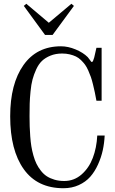

<svg xmlns="http://www.w3.org/2000/svg" viewBox="-20 -974 606 1012"><path d="M105.5 -942.9 118.7 -954.1 237.3 -854 356.4 -954.1 369.6 -942.9 257.3 -790H217.3ZM301.3 -730Q338.9 -730 378.7 -713.4Q418.5 -696.8 442.4 -672.9Q446.8 -668 451.7 -660.9Q456.5 -653.8 459.5 -650.4Q462.4 -647 464.4 -647Q467.3 -647 470.7 -653.8Q473.6 -660.2 476.6 -670.9L488.3 -722.2H515.6V-442.9H488.3Q483.4 -470.2 479.7 -487.5Q476.1 -504.9 470.2 -528.8Q464.4 -552.7 459 -568.1Q453.6 -583.5 445.3 -602.3Q437 -621.1 428.2 -633.1Q419.4 -645 407 -657.2Q394.5 -669.4 380.1 -676.3Q365.7 -683.1 347.4 -687.5Q329.1 -691.9 307.6 -691.9Q273.4 -691.9 246.3 -680.9Q219.2 -669.9 201.4 -653.1Q183.6 -636.2 170.9 -608.4Q158.2 -580.6 151.4 -554.9Q144.5 -529.3 140.9 -491.9Q137.2 -454.6 136.5 -427.7Q135.7 -400.9 135.7 -361.8Q135.7 -332 136.5 -308.3Q137.2 -284.7 139.4 -255.1Q141.6 -225.6 145.3 -202.9Q148.9 -180.2 156 -154.8Q163.1 -129.4 172.4 -110.6Q181.6 -91.8 195.6 -74Q209.5 -56.2 226.8 -44.9Q244.1 -33.7 267.3 -26.9Q290.5 -20 318.4 -20Q370.6 -20 409.9 -54.4Q449.2 -88.9 469.2 -141.8Q489.3 -194.8 492.7 -259.8H531.7Q529.8 -219.2 521.5 -181.4Q513.2 -143.6 496.3 -106.4Q479.5 -69.3 455.6 -42.2Q431.6 -15.1 395.3 1.5Q358.9 18.1 314.5 18.1Q176.8 18.1 105.2 -82.3Q33.7 -182.6 33.7 -360.8Q33.7 -532.2 103.8 -631.1Q173.8 -730 301.3 -730Z"/></svg>

Font: New Heterodox Mono
Style: Book
Weight: 400
Designer: Hao Chi Kiang <hello@hckiang.com>, Alexey Kryukov <alexios@thessalonica.org.ru>
Version: Version 0.0.3